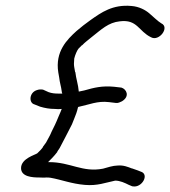

<svg xmlns="http://www.w3.org/2000/svg" viewBox="-20 -643 598 675"><path d="M149 -73C159 -83 171 -95 180 -107L181 -108V-109C183 -113 186 -117 189 -121V-122L190 -123C205 -151 218 -177 233 -206L241 -226C246 -238 251 -251 254 -265L255 -267C293 -275 323 -289 363 -284C372 -283 378 -282 388 -281C395 -280 403 -284 409 -287C438 -305 424 -330 407 -335L381 -338C339 -342 311 -335 276 -325L257 -321C255 -346 247 -368 245 -389L244 -390L241 -407C240 -412 240 -416 240 -420L241 -437C244 -450 251 -466 256 -472L268 -484H269C277 -493 292 -504 304 -514C336 -539 361 -564 401 -568C463 -576 467 -533 511 -512C539 -496 578 -547 547 -561C535 -568 517 -586 505 -596C491 -608 469 -620 442 -622C376 -628 336 -599 299 -573C282 -561 264 -547 249 -534C216 -504 173 -462 185 -388L188 -371C190 -352 195 -339 197 -322C197 -319 198 -317 199 -314H185C173 -314 162 -315 151 -319L131 -328H130C124 -329 117 -329 109 -326C82 -317 81 -281 101 -276L121 -268C138 -263 154 -260 173 -260C180 -259 189 -259 197 -260C194 -253 191 -244 187 -236L179 -217C172 -200 164 -187 156 -168L149 -155C147 -152 145 -147 142 -142L131 -127V-126C129 -122 116 -108 111 -104C105 -99 54 -86 54 -52C54 -21 95 -19 118 -19C126 -19 134 -18 143 -19C147 -19 153 -19 158 -18C197 -11 231 3 278 7C322 11 351 -1 385 -8C402 -8 419 0 433 7L445 12H446C479 19 507 -31 474 -40L464 -44C456 -47 450 -49 444 -51H443C430 -56 414 -63 393 -61C378 -61 356 -54 342 -50C270 -36 228 -73 153 -73Z"/></svg>

Font: Stray Cat
Style: BdObl
Weight: 700
Version: Version 1.0